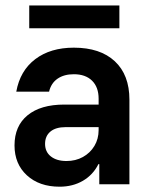

<svg xmlns="http://www.w3.org/2000/svg" viewBox="-20 -688 567 717"><path d="M202.5 9.2Q126.7 9.2 80.4 -33.3Q34.2 -75.8 34.2 -145Q34.2 -217.5 82.9 -257.5Q131.7 -297.5 220 -297.5H348.3V-319.2Q348.3 -362.5 323.8 -386.7Q299.2 -410.8 255.8 -410.8Q219.2 -410.8 195 -394.2Q170.8 -377.5 163.3 -345.8H40.8Q55 -424.2 111.7 -467.1Q168.3 -510 255.8 -510Q354.2 -510 408.8 -459.2Q463.3 -408.3 463.3 -315.8V0H350.8V-75H347.5Q327.5 -35 289.6 -12.9Q251.7 9.2 202.5 9.2ZM228.3 -86.7Q262.5 -86.7 289.6 -101.7Q316.7 -116.7 332.5 -142.9Q348.3 -169.2 348.3 -202.5V-213.3H225.8Q188.3 -213.3 168.3 -196.7Q148.3 -180 148.3 -150.8Q148.3 -120.8 170 -103.8Q191.7 -86.7 228.3 -86.7ZM89.2 -582.5V-667.5H425.8V-582.5Z"/></svg>

Font: Funnel Sans SemiBold
Style: Regular
Weight: 600
Designer: NORD ID, Kristian Moeller
Foundry: Dicotype
Version: Version 1.000